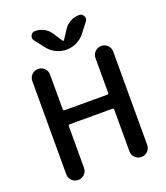

<svg xmlns="http://www.w3.org/2000/svg" viewBox="-169 -1096 1032 1191"><g transform="rotate(-20 347.0 -501.0)"><path d="M199.2 -466.8Q199.2 -457 209 -457H489.3Q499 -457 499 -466.8V-695.3Q499 -719.7 516.1 -736.8Q533.2 -753.9 557.6 -753.9Q582 -753.9 599.1 -736.8Q616.2 -719.7 616.2 -695.3V-80.1Q616.2 -55.7 599.1 -38.6Q582 -21.5 557.6 -21.5Q533.2 -21.5 516.1 -38.6Q499 -55.7 499 -80.1V-354.5Q499 -364.3 489.3 -364.3H209Q199.2 -364.3 199.2 -354.5V-80.1Q199.2 -55.7 182.1 -38.6Q165 -21.5 140.6 -21.5Q116.2 -21.5 99.1 -38.6Q82 -55.7 82 -80.1V-695.3Q82 -719.7 99.1 -736.8Q116.2 -753.9 140.6 -753.9Q165 -753.9 182.1 -736.8Q199.2 -719.7 199.2 -695.3ZM343.8 -867.2Q344.7 -864.3 348.6 -864.3Q352.5 -864.3 353.5 -867.2L392.6 -926.8Q409.2 -952.1 436.5 -966.8Q463.9 -981.4 494.1 -981.4Q514.6 -981.4 523.4 -962.9Q527.3 -956.1 527.3 -948.2Q527.3 -938.5 520.5 -928.7L471.7 -866.2Q450.2 -837.9 418 -821.8Q385.7 -805.7 349.6 -805.7Q313.5 -805.7 281.2 -821.8Q249 -837.9 226.6 -866.2L177.7 -929.7Q170.9 -938.5 170.9 -948.2Q170.9 -956.1 174.8 -962.9Q183.6 -981.4 203.1 -981.4Q234.4 -981.4 261.7 -966.8Q289.1 -952.1 305.7 -925.8Z"/></g></svg>

Font: Gen Jyuu GothicX Medium
Style: Regular
Weight: 500
Designer: Ryoko NISHIZUKA (kana &amp; ideographs); Paul D. Hunt (Latin, Greek &amp; Cyrillic); Wenlong ZHANG (bopomofo); Sandoll C
Version: Version 1.058.20140828